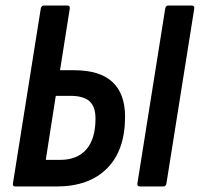

<svg xmlns="http://www.w3.org/2000/svg" viewBox="-20 -675 723 695"><path d="M36.3 0Q24.5 0 26.9 -11.4L127.5 -643.6Q129.9 -655 139.1 -655H223.1Q234.5 -655 232.5 -643.6L197.3 -420.8H248.4Q340.9 -420.8 386.8 -378.4Q432.7 -335.9 432.7 -252.5Q432.7 -131 367.5 -65.5Q302.4 0 184.8 0ZM145.7 -96.3H197.8Q259.9 -96.3 292.8 -134.5Q325.7 -172.8 325.7 -246Q325.7 -289 303.9 -308.6Q282.2 -328.1 234.5 -328.1H181.9ZM487.8 0Q475.6 0 477.4 -11.4L578 -643.6Q580 -655 589 -655H673.1Q685.1 -655 683.1 -643.6L582.5 -11.4Q581.1 0 570.5 0Z"/></svg>

Font: Sofia Sans Condensed
Style: Italic
Weight: 400
Italic angle: -9°
Designer: Botio Nikoltchev, Ani Petrova
Foundry: lettersoup
Version: Version 4.101